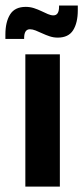

<svg xmlns="http://www.w3.org/2000/svg" viewBox="-37 -692 308 712"><path d="M57 0V-490.5H185V0ZM177 -552.5Q162 -552.5 147.5 -557.2Q133 -562 119.8 -568.2Q106.5 -574.5 95 -579Q83.5 -583.5 74 -583.5Q53 -583.5 52.5 -552V-547.5H-17V-564Q-17 -610.5 0.5 -638.5Q18 -666.5 58.5 -666.5Q74.5 -666.5 89 -661.8Q103.5 -657 116.5 -650.8Q129.5 -644.5 140.5 -639.8Q151.5 -635 161 -635Q182 -635 182 -667V-671.5H251.5V-654Q251.5 -607.5 234.2 -580Q217 -552.5 177 -552.5Z"/></svg>

Font: Anek Latin Medium SemiBold
Style: Regular
Weight: 600
Version: Version 1.003